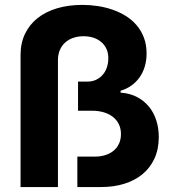

<svg xmlns="http://www.w3.org/2000/svg" viewBox="-20 -757 704 777"><path d="M63.2 0V-535.2Q63.2 -582.4 81.1 -619.9Q99.1 -657.3 131.7 -683.4Q164.4 -709.5 210.8 -723.4Q257.1 -737.2 313.6 -737.2Q344.1 -737.2 375 -732.6Q405.9 -728 434.8 -718Q463.8 -708.1 489 -692.5Q514.2 -676.8 532.8 -655Q551.5 -633.2 562.3 -604.8Q573.2 -576.3 573.2 -540.5Q573.2 -512.4 565.9 -487.9Q558.6 -463.4 544.9 -444.1Q531.2 -424.7 511.9 -410.9Q492.5 -397 468 -389.9V-382.1Q505.7 -379.6 534.6 -364.3Q563.6 -349.1 583.3 -324.8Q603 -300.4 612.9 -268.5Q622.9 -236.5 622.5 -200.3Q622.2 -152.3 604.9 -115.1Q587.7 -77.8 556.8 -52.2Q525.9 -26.6 483.1 -13.3Q440.3 0 388.5 0H293V-123.2H364.3Q385.7 -123.2 404.8 -128.9Q424 -134.6 438.4 -146Q452.8 -157.3 461.1 -174.5Q469.5 -191.8 469.5 -214.8Q469.5 -236.2 461.3 -253.6Q453.1 -271 437.9 -283.2Q422.6 -295.5 400.9 -302.2Q379.3 -308.9 351.9 -308.9H295.8V-426.8H333.5Q353.3 -426.8 368.8 -434.1Q384.2 -441.4 395.2 -453.8Q406.2 -466.3 412.1 -483Q418 -499.6 418.3 -518.1Q419 -540.5 411.4 -557.7Q403.8 -574.9 390.1 -586.6Q376.4 -598.4 358 -604.4Q339.5 -610.4 318.5 -610.4Q296.2 -610.4 277.2 -604Q258.2 -597.7 244.1 -585.2Q230.1 -572.8 222.3 -554.7Q214.5 -536.6 214.5 -513.1V0Z"/></svg>

Font: Inter P
Style: Bold
Weight: 700
Designer: Rasmus Andersson
Foundry: rsms
Version: Version 3.018;git-588b23468